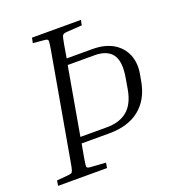

<svg xmlns="http://www.w3.org/2000/svg" viewBox="-125 -781 808 881"><g transform="rotate(-20 279.0 -340.0)"><path d="M252 -25 248 0H9L13 -25L69 -30Q80 -31 85 -33.5Q90 -36 93 -46Q96 -56 100 -79L192 -601Q198 -636 196 -642.5Q194 -649 179 -650L124 -655L129 -680H368L363 -655L288 -650Q272 -649 267.5 -642.5Q263 -636 257 -601L246 -536H371Q432 -536 472.5 -512Q513 -488 530 -446Q547 -404 537 -351L531 -318Q516 -236 460.5 -191Q405 -146 312 -146H177L165 -79Q159 -44 160.5 -37.5Q162 -31 178 -30ZM371 -506H240L182 -176H312Q374 -176 411.5 -207.5Q449 -239 461 -308L470 -361Q483 -437 457.5 -471.5Q432 -506 371 -506Z"/></g></svg>

Font: Inria Serif Light
Style: Italic
Weight: 300
Italic angle: -10°
Designer: Black Foundry Team
Foundry: Black Foundry
Version: Version 1.000; ttfautohint (v1.8.3)